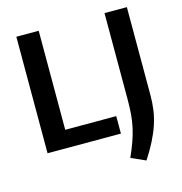

<svg xmlns="http://www.w3.org/2000/svg" viewBox="-132 -859 1118 1178"><g transform="rotate(-15 427.5 -270.0)"><path d="M561 159Q583 110 598 68Q613 26 622 -14.5Q631 -55 634.5 -98Q638 -141 638 -192V-740H780V-182Q780 -131 773.5 -86Q767 -41 752 4Q737 49 713 96.5Q689 144 653 200ZM78 -740H220V-111H544V0H78Z"/></g></svg>

Font: Encode Sans Normal
Style: SemiBold
Weight: 600
Designer: Pablo Impallari, Andres Torresi
Foundry: Pablo Impallari, Andres Torresi
Version: Version 1.000; ttfautohint (v1.00) -l 8 -r 50 -G 200 -x 14 -